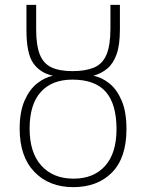

<svg xmlns="http://www.w3.org/2000/svg" viewBox="-20 -759 601 791"><path d="M282 12Q182 12 121.5 -51Q61 -114 61 -229Q61 -298 81 -344Q101 -390 132.5 -415Q164 -440 198 -447Q146 -458 117.5 -498Q89 -538 89 -634V-739H129V-637Q129 -572 144 -534.5Q159 -497 192 -481.5Q225 -466 279 -466Q332 -466 367 -480.5Q402 -495 418.5 -533.5Q435 -572 435 -643V-739H474V-637Q474 -573 460 -534.5Q446 -496 421.5 -476Q397 -456 365 -447Q400 -440 431 -415Q462 -390 481.5 -344Q501 -298 501 -227Q501 -109 441.5 -48.5Q382 12 282 12ZM283 -23Q366 -23 413 -75.5Q460 -128 460 -227Q460 -330 416 -380.5Q372 -431 278 -431Q194 -431 148 -380Q102 -329 102 -229Q102 -130 150.5 -76.5Q199 -23 283 -23Z"/></svg>

Font: Noto Sans Disp ExtLt
Style: Regular
Weight: 200
Designer: Monotype Design Team
Foundry: Monotype Imaging Inc.
Version: Version 2.000;GOOG;noto-source:20170915:90ef993387c0